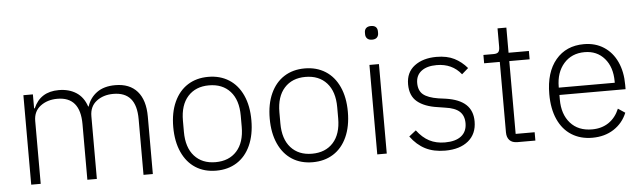

<svg xmlns="http://www.w3.org/2000/svg" viewBox="-49 -951 3841 1148"><g transform="rotate(-5 1872.0 -377.5)"><path d="M98 0V-537H155V-453H159Q200 -549 311 -549Q372 -549 415.5 -521Q459 -493 478 -436H481Q497 -487 539.5 -518Q582 -549 650 -549Q736 -549 782 -496.5Q828 -444 828 -345V0H772V-334Q772 -417 737.5 -457.5Q703 -498 634 -498Q574 -498 533 -466.5Q492 -435 492 -376V0H435V-334Q435 -498 298 -498Q238 -498 196.5 -466.5Q155 -435 155 -377V0Z M974 -269Q974 -356 1003 -419.5Q1032 -483 1084.5 -516.5Q1137 -550 1208 -550Q1279 -550 1332 -516.5Q1385 -483 1414 -419.5Q1443 -356 1443 -269Q1443 -182 1414 -118Q1385 -54 1332 -20.5Q1279 13 1208 13Q1137 13 1084.5 -20.5Q1032 -54 1003 -118Q974 -182 974 -269ZM1382 -235V-302Q1382 -396 1335.5 -447.5Q1289 -499 1208 -499Q1128 -499 1081.5 -447.5Q1035 -396 1035 -302V-235Q1035 -141 1081.5 -89.5Q1128 -38 1208 -38Q1289 -38 1335.5 -89.5Q1382 -141 1382 -235Z M1553 -269Q1553 -356 1582 -419.5Q1611 -483 1663.5 -516.5Q1716 -550 1787 -550Q1858 -550 1911 -516.5Q1964 -483 1993 -419.5Q2022 -356 2022 -269Q2022 -182 1993 -118Q1964 -54 1911 -20.5Q1858 13 1787 13Q1716 13 1663.5 -20.5Q1611 -54 1582 -118Q1553 -182 1553 -269ZM1961 -235V-302Q1961 -396 1914.5 -447.5Q1868 -499 1787 -499Q1707 -499 1660.5 -447.5Q1614 -396 1614 -302V-235Q1614 -141 1660.5 -89.5Q1707 -38 1787 -38Q1868 -38 1914.5 -89.5Q1961 -141 1961 -235Z M2165 -722V-732Q2165 -749 2175 -758.5Q2185 -768 2204 -768Q2224 -768 2233.5 -758.5Q2243 -749 2243 -732V-722Q2243 -706 2233.5 -696Q2224 -686 2204 -686Q2185 -686 2175 -696Q2165 -706 2165 -722ZM2232 0H2175V-537H2232Z M2375 -90 2417 -123Q2451 -78 2491.5 -57Q2532 -36 2585 -36Q2649 -36 2683 -63Q2717 -90 2717 -140Q2717 -185 2690 -210Q2663 -235 2604 -243L2560 -250Q2481 -261 2438 -296.5Q2395 -332 2395 -401Q2395 -473 2446 -511.5Q2497 -550 2578 -550Q2641 -550 2684.5 -528Q2728 -506 2761 -467L2722 -433Q2668 -501 2575 -501Q2516 -501 2483 -475.5Q2450 -450 2450 -404Q2450 -358 2478 -335Q2506 -312 2568 -302L2612 -296Q2693 -284 2732.5 -247Q2772 -210 2772 -146Q2772 -71 2721 -29Q2670 13 2582 13Q2513 13 2463 -12.5Q2413 -38 2375 -90Z M3017 0Q2985 0 2969 -17Q2953 -34 2953 -64V-487H2859V-537H2920Q2941 -537 2949 -546Q2957 -555 2957 -577V-688H3010V-537H3132V-487H3010V-50H3124V0Z M3231 -269Q3231 -400 3293.5 -474.5Q3356 -549 3463 -549Q3531 -549 3582 -516Q3633 -483 3660.5 -423.5Q3688 -364 3688 -285V-259H3291V-231Q3291 -143 3338 -90Q3385 -37 3468 -37Q3526 -37 3568 -65.5Q3610 -94 3632 -147L3674 -119Q3649 -58 3594.5 -22.5Q3540 13 3465 13Q3394 13 3341 -20.5Q3288 -54 3259.5 -117.5Q3231 -181 3231 -269ZM3291 -303H3627V-311Q3627 -397 3582 -449Q3537 -501 3463 -501Q3385 -501 3338 -447.5Q3291 -394 3291 -307Z"/></g></svg>

Font: IBM Plex Sans JP Light
Style: Regular
Weight: 300
Designer: Mike Abbink; Paul van der Laan; Pieter van Rosmalen; Wujin Sim; Yejin Wi; Jinhee Kim; Boomi Park; Yona Kim; Kichan Ma
Foundry: Sandoll Inc.
Version: Version 1.002